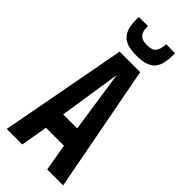

<svg xmlns="http://www.w3.org/2000/svg" viewBox="-284 -956 1006 1006"><g transform="rotate(45 219.0 -452.5)"><path d="M10 0 142 -705H294L428 0H310L284 -150H151L125 0ZM165 -263H269L218 -607ZM219 -752Q178 -752 148 -762Q118 -772 101.5 -800.5Q85 -829 84 -882Q84 -893 85 -904L151 -905Q152 -902 152 -895Q152 -865 166.5 -847.5Q181 -830 219 -830Q257 -830 270.5 -847.5Q284 -865 286 -896Q287 -899 287 -905L353 -904Q353 -893 353 -881Q351 -808 320 -780Q289 -752 219 -752Z"/></g></svg>

Font: Georama Condensed SemiBold
Style: Regular
Weight: 600
Width: 3
Designer: Jean-Baptiste Levee
Foundry: Production Type
Version: Version 1.000